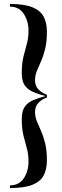

<svg xmlns="http://www.w3.org/2000/svg" viewBox="-20 -800 312 970"><path d="M30 -780Q102.5 -780 143.2 -763.5Q184 -747 200.5 -715.8Q217 -684.5 217 -640Q217 -588.5 208 -552.5Q199 -516.5 187 -489.8Q175 -463 166 -440.8Q157 -418.5 157 -395Q157 -364 175.8 -346.5Q194.5 -329 217 -321.5V-307.5Q194.5 -300 175.8 -282.2Q157 -264.5 157 -234Q157 -210.5 166 -188.2Q175 -166 187 -139.2Q199 -112.5 208 -76.5Q217 -40.5 217 11Q217 55.5 200.5 86.5Q184 117.5 143.2 133.8Q102.5 150 30 150V136.5Q76.5 136.5 100.2 100.5Q124 64.5 124 17Q124 -21 115.5 -51Q107 -81 98.5 -115Q90 -149 90 -199Q90 -239 105.2 -260.8Q120.5 -282.5 147.5 -293.8Q174.5 -305 209.5 -314.5Q174.5 -324 147.5 -335.5Q120.5 -347 105.2 -368.5Q90 -390 90 -430Q90 -480 98.5 -514Q107 -548 115.5 -578Q124 -608 124 -646Q124 -693 100.2 -729.8Q76.5 -766.5 30 -766.5Z"/></svg>

Font: Bodoni Moda 16pt
Style: Regular
Weight: 400
Version: Version 2.3